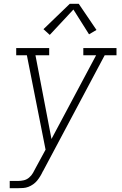

<svg xmlns="http://www.w3.org/2000/svg" viewBox="-20 -782 640 1007"><path d="M31 205V167H75Q90 167 105 163.5Q120 160 132.5 149.5Q145 139 153 125Q161 111 168 97L219 3L121 -492H65V-530H238V-492H166L250 -53L484 -492H417V-530H591V-492H529L206 115Q206 115 206 115Q206 115 206 115L205 116Q199 129 191.5 141.5Q184 154 175 165Q166 176 154 184.5Q142 193 129 198Q116 203 102 204Q88 205 75 205ZM241 -599 208 -629 346 -762H393L486 -625L447 -602L365 -732Z"/></svg>

Font: Iosevka Slab XLtExObl
Style: Regular
Weight: 200
Width: 7
Italic angle: -9°
Monospace: yes
Designer: Belleve Invis
Foundry: Belleve Invis
Version: Version 11.1.1; ttfautohint (v1.8.3)